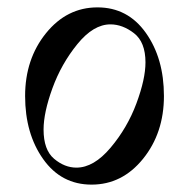

<svg xmlns="http://www.w3.org/2000/svg" viewBox="-20 -488 512 520"><path d="M187 -34Q234 -34 279.5 -88Q325 -142 349.5 -208Q374 -274 374 -319Q374 -374 343 -398Q312 -422 279 -422Q233 -422 189.5 -368.5Q146 -315 122 -249Q98 -183 98 -137Q98 -82 126.5 -58Q155 -34 187 -34ZM228 12Q146 12 97 -57Q48 -126 48 -228Q48 -328 104.5 -398Q161 -468 244 -468Q326 -468 375 -399Q424 -330 424 -228Q424 -128 367.5 -58Q311 12 228 12Z"/></svg>

Font: Old Standard TT
Style: Regular
Weight: 400
Designer: Alexey Kryukov <alexios@thessalonica.org.ru>
Version: Version 2.2